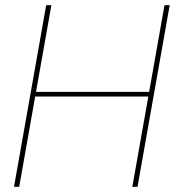

<svg xmlns="http://www.w3.org/2000/svg" viewBox="-20 -720 674 740"><path d="M490 0 614 -700H634L510 0ZM34 0 158 -700H178L54 0ZM102 -348 105 -366H571L568 -348Z"/></svg>

Font: DM Sans 17pt Thin
Style: Italic
Weight: 250
Italic angle: -10°
Version: Version 4.004;gftools[0.9.30]